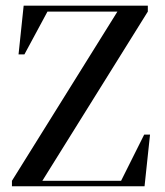

<svg xmlns="http://www.w3.org/2000/svg" viewBox="-20 -652 577 672"><path d="M62.8 -632.1H497.4V-611.5L128.2 -19.2H403.8L484.6 -180.8H505.1L485.9 0H21.8V-19.2L391 -611.5H146.2L65.4 -461.5H44.9Z"/></svg>

Font: Suranna
Style: Regular
Weight: 400
Version: Version 1.0.5; ttfautohint (v1.2.42-39fb)